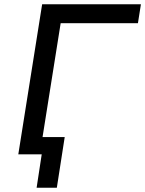

<svg xmlns="http://www.w3.org/2000/svg" viewBox="-20 -725 682 902"><path d="M152 157 176 0H73L86 -81H284L247 157ZM66 0 178 -705H642L628 -616H265L167 0Z"/></svg>

Font: Nunito Sans 7pt Medium
Style: Italic
Weight: 500
Italic angle: -9°
Designer: Vernon Adams
Foundry: Vernon Adams
Version: Version 3.101;gftools[0.9.27]